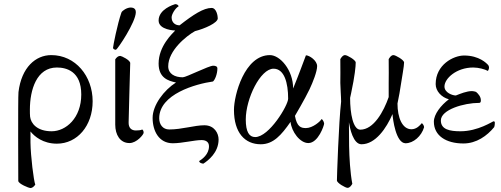

<svg xmlns="http://www.w3.org/2000/svg" viewBox="-20 -696 2449 938"><path d="M69.3 187.5C69.3 202.1 122.1 222.7 127.9 222.7C137.7 222.7 145.5 215.8 152.3 206.1C144.5 185.5 129.9 68.4 128.9 0V-53.7C148.4 -29.3 190.4 5.9 257.8 5.9C357.4 5.9 432.6 -81.1 432.6 -201.2C432.6 -324.2 348.6 -426.8 230.5 -426.8C154.3 -426.8 85 -367.2 70.3 -246.1C67.4 -219.7 69.3 187.5 69.3 187.5ZM232.4 -54.7C161.1 -54.7 130.9 -92.8 127 -126C126 -135.7 126 -146.5 126 -160.2C126 -257.8 159.2 -366.2 257.8 -366.2C304.7 -366.2 377 -347.7 377 -234.4C377 -119.1 301.8 -54.7 232.4 -54.7Z M618.2 -659.2C600.6 -659.2 577.1 -644.5 573.2 -634.8C553.7 -579.1 532.2 -470.7 532.2 -461.9C532.2 -457 540 -453.1 543.9 -453.1H546.9C554.7 -456.1 643.6 -587.9 643.6 -636.7C643.6 -647.5 638.7 -659.2 618.2 -659.2ZM612.3 2.9C648.4 2.9 681.6 -39.1 681.6 -46.9C681.6 -51.8 681.6 -58.6 674.8 -63.5C668.9 -59.6 655.3 -58.6 643.6 -58.6C622.1 -58.6 607.4 -71.3 608.4 -98.6C610.4 -196.3 613.3 -275.4 616.2 -387.7C616.2 -402.3 573.2 -422.9 567.4 -422.9C557.6 -422.9 549.8 -416 543 -406.2V-86.9C543 -38.1 566.4 2.9 612.3 2.9Z M757.8 -118.2C757.8 -236.3 936.5 -286.1 1020.5 -297.9C1030.3 -305.7 1042 -335 1042 -361.3C1042 -371.1 1034.2 -375 1021.5 -375C1000 -375 889.6 -318.4 873 -318.4C834 -318.4 801.8 -335 801.8 -372.1C801.8 -449.2 890.6 -520.5 932.6 -543.9C979.5 -555.7 1043.9 -584 1043.9 -606.4C1043.9 -617.2 1038.1 -657.2 1013.7 -657.2C974.6 -657.2 924.8 -625 857.4 -572.3C836.9 -572.3 818.4 -585 818.4 -611.3C818.4 -626 835.9 -656.2 852.5 -665C852.5 -669.9 845.7 -675.8 835.9 -675.8C826.2 -672.9 754.9 -650.4 754.9 -595.7C754.9 -548.8 835.9 -546.9 835.9 -546.9C822.3 -532.2 754.9 -470.7 754.9 -385.7C754.9 -315.4 801.8 -300.8 839.8 -293C781.2 -255.9 725.6 -182.6 725.6 -120.1C725.6 -55.7 756.8 3.9 824.2 3.9C870.1 3.9 929.7 -11.7 964.8 -11.7C986.3 -11.7 1001 -2 1001 18.6C1001 58.6 966.8 82 953.1 90.8C953.1 100.6 969.7 103.5 973.6 103.5C996.1 88.9 1047.9 49.8 1047.9 -14.6C1047.9 -44.9 1027.3 -84 978.5 -84C929.7 -84 869.1 -63.5 806.6 -63.5C775.4 -63.5 757.8 -87.9 757.8 -118.2Z M1420.9 -129.9C1420.9 -129.9 1468.8 -210.9 1492.2 -259.8C1508.8 -294.9 1529.3 -346.7 1529.3 -373C1529.3 -400.4 1491.2 -425.8 1474.6 -425.8C1463.9 -397.5 1438.5 -328.1 1412.1 -263.7C1412.1 -354.5 1347.7 -426.8 1298.8 -426.8C1173.8 -426.8 1123 -229.5 1123 -159.2C1123 -46.9 1176.8 8.8 1253.9 8.8C1315.4 8.8 1354.5 -36.1 1399.4 -100.6C1404.3 -52.7 1445.3 2.9 1486.3 2.9C1535.2 2.9 1563.5 -84 1563.5 -91.8C1563.5 -96.7 1558.6 -111.3 1550.8 -114.3C1545.9 -103.5 1507.8 -70.3 1474.6 -70.3C1450.2 -70.3 1430.7 -76.2 1420.9 -129.9ZM1316.4 -360.4C1369.1 -360.4 1387.7 -291 1387.7 -213.9C1387.7 -181.6 1294.9 -26.4 1226.6 -26.4C1197.3 -26.4 1180.7 -51.8 1180.7 -112.3C1180.7 -213.9 1252 -360.4 1316.4 -360.4Z M1666 -426.8C1654.3 -426.8 1647.5 -415 1642.6 -407.2C1643.6 -370.1 1642.6 -303.7 1642.6 -291C1642.6 -268.6 1646.5 -222.7 1646.5 -199.2C1634.8 -97.7 1626 168 1626 185.5C1626 198.2 1668 221.7 1677.7 221.7C1689.5 221.7 1696.3 210 1701.2 202.1C1679.7 86.9 1686.5 -74.2 1684.6 -98.6C1689.5 -69.3 1705.1 8.8 1746.1 8.8C1814.5 8.8 1868.2 -70.3 1897.5 -138.7C1899.4 -112.3 1914.1 2.9 1960.9 3.9C2000 3.9 2039.1 -31.2 2051.8 -74.2C2051.8 -77.1 2050.8 -81.1 2048.8 -85C2045.9 -89.8 2043 -93.8 2040 -93.8C2033.2 -85 2015.6 -64.5 1990.2 -64.5C1945.3 -64.5 1921.9 -121.1 1921.9 -190.4L1931.6 -240.2C1945.3 -327.1 1954.1 -373 1954.1 -390.6C1954.1 -403.3 1912.1 -426.8 1902.3 -426.8C1890.6 -426.8 1883.8 -415 1878.9 -407.2C1879.9 -370.1 1878.9 -303.7 1878.9 -291V-221.7C1854.5 -151.4 1805.7 -62.5 1740.2 -62.5C1705.1 -62.5 1690.4 -140.6 1690.4 -217.8C1690.4 -217.8 1694.3 -234.4 1695.3 -240.2C1713.9 -327.1 1717.8 -373 1717.8 -390.6C1717.8 -403.3 1675.8 -426.8 1666 -426.8Z M2133.8 -107.4C2133.8 -160.2 2246.1 -193.4 2321.3 -193.4C2330.1 -193.4 2329.1 -204.1 2329.1 -207C2329.1 -222.7 2317.4 -237.3 2305.7 -247.1C2299.8 -249 2292 -251 2286.1 -251C2259.8 -251 2229.5 -238.3 2207 -229.5C2190.4 -229.5 2151.4 -243.2 2151.4 -273.4C2151.4 -312.5 2210 -366.2 2292 -366.2C2318.4 -366.2 2349.6 -357.4 2363.3 -349.6C2366.2 -352.5 2369.1 -360.4 2369.1 -366.2C2369.1 -371.1 2367.2 -375 2365.2 -377.9C2357.4 -386.7 2321.3 -424.8 2247.1 -424.8C2195.3 -424.8 2108.4 -379.9 2108.4 -285.2C2108.4 -251 2136.7 -220.7 2172.9 -210.9C2133.8 -181.6 2099.6 -137.7 2099.6 -101.6C2099.6 -33.2 2159.2 4.9 2244.1 4.9C2307.6 4.9 2359.4 -32.2 2394.5 -75.2C2396.5 -81.1 2397.5 -87.9 2397.5 -96.7C2397.5 -100.6 2395.5 -103.5 2391.6 -103.5C2386.7 -103.5 2316.4 -54.7 2229.5 -54.7C2178.7 -54.7 2133.8 -62.5 2133.8 -107.4Z"/></svg>

Font: Crimson
Style: Roman
Weight: 400
Version: Version 0.2